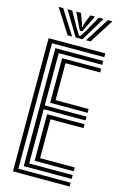

<svg xmlns="http://www.w3.org/2000/svg" viewBox="-145 -1052 712 1114"><g transform="rotate(15 210.5 -495.0)"><path d="M52.8 0V-800H393.2V-777H79.2V-23H393.2V0ZM158.5 -91.8V-371.5H383.2V-348.5H185V-114.8H393.2V-91.8ZM105.5 -45.8V-754.2H393.2V-731.2H132V-417.2H383.2V-394.5H132V-68.8H393.2V-45.8ZM158.5 -440.2V-708.2H393.2V-685.2H185V-463.2H383.2V-440.2ZM62 -990.5H89.5L181.8 -844.5H155.2ZM115.2 -990.5H143.5L196.2 -897L219.2 -860.5H228.2L251 -896.8L303.8 -990.5H332L244 -844.5H203.2ZM167.5 -990.5H196L217.5 -933L221.5 -913.5H225.8L230 -933L252.2 -990.5H280.5L245.5 -918.8L231.2 -889.2H216.2L202 -918.8ZM357.8 -990.5H385.2L292.2 -844.5H265.5Z"/></g></svg>

Font: Big Shoulders Inline Text Thin ExtraBold
Style: Regular
Weight: 800
Version: Version 2.002